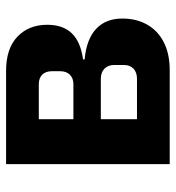

<svg xmlns="http://www.w3.org/2000/svg" viewBox="6 -570 565 616"><g transform="rotate(-90 288.0 -262.5)"><path d="M69 0V-525H368Q440 -525 478 -488.5Q516 -452 516 -393Q516 -343 489 -314.5Q462 -286 405 -278V-273Q470 -267 503 -236Q536 -205 536 -152Q536 -106 516 -71.5Q496 -37 459 -18.5Q422 0 370 0ZM213 -105H343Q363 -105 375 -116Q387 -127 387 -147V-178Q387 -198 375 -209.5Q363 -221 343 -221H213ZM213 -309H325Q345 -309 356 -320.5Q367 -332 367 -351V-378Q367 -398 356 -409Q345 -420 325 -420H213Z"/></g></svg>

Font: IBM Plex Sans
Style: Bold
Weight: 700
Designer: Mike Abbink, Paul van der Laan, Pieter van Rosmalen
Foundry: Bold Monday
Version: Version 3.201